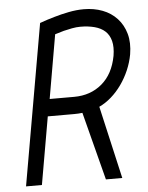

<svg xmlns="http://www.w3.org/2000/svg" viewBox="-52 -753 613 795"><g transform="rotate(-5 255.0 -355.0)"><path d="M305 -639Q289 -639 270.5 -635.5Q252 -632 236 -628Q218 -623 199 -617L153 -352H255Q323 -352 370.5 -392Q418 -432 432 -507Q438 -543 431.5 -568.5Q425 -594 408 -609.5Q391 -625 364.5 -632Q338 -639 305 -639ZM424 0H356L283 -283Q275 -282 266 -281.5Q257 -281 249 -281H139L90 0H24L141 -669Q171 -680 203 -689Q230 -697 262.5 -703.5Q295 -710 326 -710Q368 -710 403.5 -696.5Q439 -683 463.5 -656.5Q488 -630 498.5 -592.5Q509 -555 501 -507Q495 -474 481.5 -442.5Q468 -411 448.5 -383.5Q429 -356 405 -335Q381 -314 355 -302Z"/></g></svg>

Font: Marvel
Style: Bold Italic
Weight: 700
Italic angle: -12°
Designer: Carolina Trebol
Foundry: Carolina Trebol
Version: Version 1.001